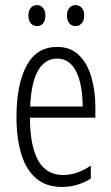

<svg xmlns="http://www.w3.org/2000/svg" viewBox="-20 -727 439 757"><path d="M205 -542Q259 -542 292 -509Q325 -476 340.5 -422Q356 -368 356 -305V-263H98Q99 -37 228 -37Q284 -37 338 -74V-23Q313 -7 284.5 1.5Q256 10 224 10Q161 10 121.5 -24.5Q82 -59 63.5 -121Q45 -183 45 -265Q45 -395 85 -468.5Q125 -542 205 -542ZM205 -496Q158 -496 130.5 -449.5Q103 -403 99 -307H306Q306 -358 296 -401Q286 -444 263.5 -470Q241 -496 205 -496ZM92 -666Q92 -685 101.5 -696Q111 -707 126 -707Q140 -707 149.5 -696Q159 -685 159 -666Q159 -645 149.5 -634.5Q140 -624 126 -624Q111 -624 101.5 -635Q92 -646 92 -666ZM244 -666Q244 -685 253.5 -696Q263 -707 278 -707Q292 -707 302 -696.5Q312 -686 312 -666Q312 -646 302 -635Q292 -624 278 -624Q263 -624 253.5 -635Q244 -646 244 -666Z"/></svg>

Font: Noto Sans Gurmukhi ExtraCondensed Light
Style: Regular
Weight: 300
Width: 2
Designer: Jelle Bosma - Monotype Design Team
Foundry: Monotype Imaging Inc.
Version: Version 2.004; ttfautohint (v1.8.4.7-5d5b)